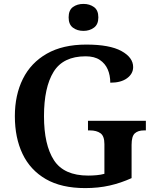

<svg xmlns="http://www.w3.org/2000/svg" viewBox="-20 -952 791 982"><path d="M416 10Q294 10 214.5 -36Q135 -82 95.5 -164.5Q56 -247 56 -358Q56 -466 97 -548.5Q138 -631 219.5 -677.5Q301 -724 421 -724Q541 -724 601 -691Q661 -658 661 -609Q661 -575 630 -552Q599 -529 544 -529Q544 -567 531 -597Q518 -627 490.5 -645.5Q463 -664 418 -664Q303 -664 254 -584.5Q205 -505 205 -358Q205 -211 256 -132.5Q307 -54 431 -54Q453 -54 474.5 -56Q496 -58 514 -63V-215Q514 -256 494 -270.5Q474 -285 440 -285H430V-334H726V-285H716Q686 -285 669.5 -270Q653 -255 653 -211V-41Q598 -16 540.5 -3Q483 10 416 10ZM407 -794Q375 -794 353 -810.5Q331 -827 331 -863Q331 -900 353 -916Q375 -932 407 -932Q438 -932 460.5 -916Q483 -900 483 -863Q483 -827 460.5 -810.5Q438 -794 407 -794Z"/></svg>

Font: Noto Naskh Arabic SemiBold
Style: Regular
Weight: 600
Designer: Monotype Design Team, David Williams, Mohamad Dakak and Nizar Qandah
Foundry: Monotype Imaging Inc.
Version: Version 2.016